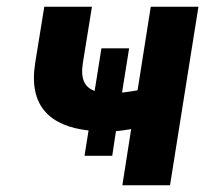

<svg xmlns="http://www.w3.org/2000/svg" viewBox="-20 -548 607 568"><path d="M84 -361C64 -234 128 -175 242 -162L230 -87H312L323 -160C338 -161 353 -164 368 -166L342 0H483L567 -528H426L387 -281C373 -278 356 -276 341 -274L362 -405H280L260 -279C230 -290 218 -314 225 -361L252 -528H111Z"/></svg>

Font: Asimov Pro
Style: BdObl
Weight: 700
Designer: Google
Version: Version 2.000980; 2014